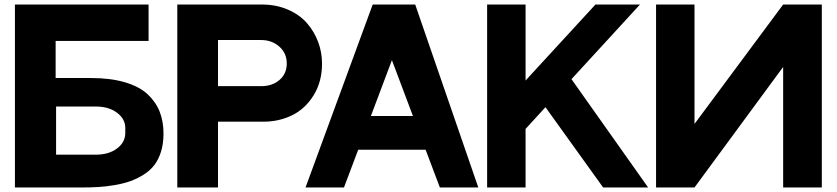

<svg xmlns="http://www.w3.org/2000/svg" viewBox="-20 -829 3700 849"><path d="M381 -484Q469 -484 533 -465Q597 -446 633.5 -411.5Q670 -377 686.5 -334Q703 -291 703 -238Q703 -194 692 -158.5Q681 -123 662 -98.5Q643 -74 614 -56Q585 -38 555 -27.5Q525 -17 487 -10.5Q449 -4 415 -2Q381 0 341 0H46V-809H637V-648H226V-484ZM534 -241V-263Q534 -303 497.5 -330.5Q461 -358 403 -358H228V-145H403Q461 -145 497.5 -172.5Q534 -200 534 -241Z M1138 -809Q1201 -809 1253 -786.5Q1305 -764 1337.5 -726.5Q1370 -689 1387 -643Q1404 -597 1404 -548Q1404 -468 1367 -408Q1330 -348 1272 -319.5Q1214 -291 1146 -291H944V0H764V-809H884ZM1135 -448Q1184 -448 1216 -475.5Q1248 -503 1248 -548.5Q1248 -594 1215 -623Q1182 -652 1135 -652H944V-448Z M1925 0 1862 -167H1564L1501 0H1331L1628 -809H1816L2095 0ZM1620 -316H1806L1713 -563Z M2647 0 2392 -355 2304 -259V0H2134V-809H2304V-473L2613 -809H2810L2507 -479L2846 0Z M2881 -809H3051V-281L3443 -809H3614V0H3443V-533L3051 0H2881Z"/></svg>

Font: Neutral Face
Style: Bold
Weight: 700
Designer: Vadym Aksieiev
Version: Version 1.039;Fontself Maker 3.5.7